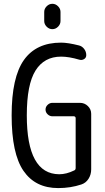

<svg xmlns="http://www.w3.org/2000/svg" viewBox="-20 -960 540 990"><path d="M208 -898.4Q208 -915 220.7 -927.7Q233.4 -940.4 250 -940.4Q266.6 -940.4 279.3 -927.7Q292 -915 292 -898.4V-851.6Q292 -835 279.3 -822.3Q266.6 -809.6 250 -809.6Q233.4 -809.6 220.7 -822.3Q208 -835 208 -851.6ZM280.3 9.8Q162.1 9.8 101.1 -79.1Q40 -168 40 -365.2Q40 -561.5 103.5 -650.9Q167 -740.2 294.9 -740.2Q330.1 -740.2 387.7 -725.6Q403.3 -721.7 414.1 -707.5Q424.8 -693.4 424.8 -675.8Q424.8 -662.1 413.6 -655.3Q402.3 -648.4 388.7 -652.3Q335.9 -668 294.9 -668Q208 -668 163.1 -596.2Q118.2 -524.4 118.2 -365.2Q118.2 -62.5 285.2 -61.5Q322.3 -61.5 362.3 -81.1Q370.1 -84 370.1 -93.8V-350.6Q370.1 -359.4 361.3 -360.4H250Q236.3 -360.4 225.6 -370.6Q214.8 -380.9 214.8 -395Q214.8 -409.2 225.6 -419.4Q236.3 -429.7 250 -429.7H392.6Q416 -429.7 433.1 -413.1Q450.2 -396.5 450.2 -373V-86.9Q450.2 -59.6 436.5 -38.1Q422.9 -16.6 399.4 -8.8Q343.8 9.8 280.3 9.8Z"/></svg>

Font: Rounded Mgen+ 1m regular
Style: Regular
Weight: 400
Designer: [Source Han Sans]
Ryoko NISHIZUKA  (kana & ideographs); Paul D. Hunt (Latin, Greek & Cyrillic); Wenlong ZHANG  (bopomofo
Version: Version 1.059.20150602